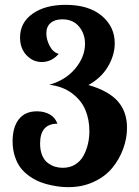

<svg xmlns="http://www.w3.org/2000/svg" viewBox="-20 -769 575 795"><path d="M217.8 -256.8Q146 -256.8 146 -174.8Q146 -145.5 155 -124.8Q164.1 -104 179 -93.5Q193.8 -83 208.7 -78.6Q223.6 -74.2 240.2 -74.2Q269 -74.2 291 -87.6Q313 -101.1 325.4 -123.8Q337.9 -146.5 344 -172.4Q350.1 -198.2 350.1 -226.1Q350.1 -273.9 333.5 -313.7Q316.9 -353.5 278.3 -382.6Q239.7 -411.6 184.1 -418Q252.4 -437.5 292.2 -485.8Q332 -534.2 332 -587.9Q332 -629.4 307.1 -659.2Q282.2 -689 237.8 -689Q207 -689 189.5 -673.8Q171.9 -658.7 171.9 -630.9Q171.9 -605.5 185.5 -579.1Q199.2 -552.7 223.1 -545.9Q193.8 -512.2 152.8 -512.2Q116.2 -512.2 89.6 -540.5Q63 -568.8 63 -613.8Q63 -675.3 115 -712.2Q167 -749 252 -749Q346.7 -749 400.9 -703.9Q455.1 -658.7 455.1 -589.8Q455.1 -541.5 427.5 -494.1Q399.9 -446.8 346.2 -417Q429.2 -393.1 467.5 -349.9Q505.9 -306.6 505.9 -240.2Q505.9 -195.3 489.7 -151.9Q473.6 -108.4 444.3 -73Q415 -37.6 367.9 -15.9Q320.8 5.9 264.2 5.9Q249 5.9 232.4 4.4Q215.8 2.9 192.1 -2Q168.5 -6.8 147.5 -14.9Q126.5 -22.9 104.7 -37.6Q83 -52.2 67.4 -71.5Q51.8 -90.8 42 -119.9Q32.2 -148.9 32.2 -184.1Q32.2 -242.2 57.9 -275.1Q83.5 -308.1 132.8 -308.1Q163.1 -308.1 185.8 -295.4Q208.5 -282.7 217.8 -256.8Z"/></svg>

Font: Lobster Two
Style: Bold
Weight: 700
Designer: Pablo Impallari
Foundry: Pablo Impallari. www.impallari.com
Version: Version 1.006